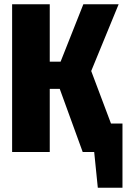

<svg xmlns="http://www.w3.org/2000/svg" viewBox="-20 -715 596 903"><path d="M556 -134V168H440L423 0H369L261 -297H214V0H37V-695H214V-425H265L372 -695H538L409 -381L502 -134Z"/></svg>

Font: Fira Sans Compressed ExtraBold
Style: Regular
Weight: 800
Width: 1
Designer: bBox Type GmbH & Carrois Corporate GbR & Edenspiekermann AG
Foundry: bBox Type GmbH & Carrois Corporate GbR & Edenspiekermann AG
Version: Version 4.301